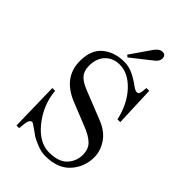

<svg xmlns="http://www.w3.org/2000/svg" viewBox="-275 -1045 1171 1171"><g transform="rotate(45 310.0 -460.0)"><path d="M408 -938Q436 -938 436 -907Q436 -884 408 -863L280 -762L267 -773L359 -906Q382 -938 408 -938ZM88 -306H112Q122 -193 194 -103.5Q266 -14 351 -14Q433 -14 470.5 -54Q508 -94 508 -150Q508 -199 479.5 -227Q451 -255 396 -277L244 -338Q90 -399 90 -542Q90 -638 146 -684Q202 -730 286 -730Q326 -730 364 -711.5Q402 -693 432 -670Q456 -652 470 -652Q487 -652 490 -676L494 -712H518L528 -452H504Q480 -560 416 -629Q352 -698 278 -698Q222 -698 186 -661.5Q150 -625 150 -560Q150 -515 173 -490Q196 -465 241 -447L434 -370Q501 -343 534.5 -293Q568 -243 568 -188Q568 -105 513 -43.5Q458 18 351 18Q314 18 273.5 1Q233 -16 222 -24L186 -50Q161 -67 156 -70Q151 -73 147 -73Q139 -73 131.5 -62.5Q124 -52 122 -30L118 10H95Z"/></g></svg>

Font: Old Standard TT
Style: Regular
Weight: 400
Designer: Alexey Kryukov <alexios@thessalonica.org.ru>
Version: Version 2.2